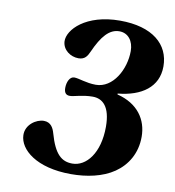

<svg xmlns="http://www.w3.org/2000/svg" viewBox="-79 -750 759 832"><g transform="rotate(10 301.0 -334.0)"><path d="M56 -118C58 -56 135 12 288 12C357 12 426 -2 477 -37C528 -72 562 -128 562 -200C562 -276 519 -340 427 -363V-367C531 -377 602 -426 602 -517C602 -614 526 -680 383 -680C233 -680 159 -601 161 -550C163 -512 198 -488 233 -488C261 -488 271 -505 280 -525C312 -597 344 -634 388 -634C427 -634 451 -602 451 -558C451 -477 402 -388 327 -388C284 -388 251 -403 230 -403C210 -403 199 -377 199 -352C199 -334 205 -321 224 -321C243 -321 278 -335 323 -335C367 -335 402 -305 402 -216C402 -100 347 -34 286 -34C239 -34 207 -60 182 -149C176 -170 165 -195 133 -195C100 -195 54 -165 56 -118Z"/></g></svg>

Font: Heuristica
Style: Bold Italic
Weight: 700
Italic angle: -13°
Version: Version 1.0.1